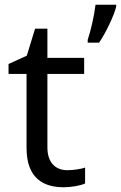

<svg xmlns="http://www.w3.org/2000/svg" viewBox="-20 -780 510 810"><path d="M470 -751V-760H383C378 -717 363 -650 350 -612V-600H398C428 -644 461 -715 470 -751ZM264 -62C215 -62 180 -93 180 -158V-468H335V-536H180V-659H128L93 -545L16 -510V-468H92V-156C92 -26 165 10 249 10C281 10 320 3 339 -6V-73C322 -67 290 -62 264 -62Z"/></svg>

Font: Noto Sans Inscriptional Parthian
Style: Regular
Weight: 400
Designer: Monotype Design Team
Foundry: Monotype Imaging Inc.
Version: Version 2.003